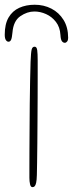

<svg xmlns="http://www.w3.org/2000/svg" viewBox="-69 -786 308 810"><path d="M68 3.5Q60.5 3.5 57.8 -8.5Q55 -20.5 55 -36Q55 -45.5 55 -75.2Q55 -105 55.2 -148.8Q55.5 -192.5 55.8 -243.5Q56 -294.5 56.5 -346.5Q57 -398.5 58 -445Q59 -491.5 60 -525.5Q61.5 -564.5 64.5 -576.8Q67.5 -589 77 -589Q86 -589 88 -574.5Q90 -560 90 -531Q90 -506 90 -465.5Q90 -425 89.8 -376Q89.5 -327 89.2 -276.5Q89 -226 88.5 -180Q88 -134 87.5 -99Q87 -64 86.5 -47.5Q86 -26 83.5 -15Q81 -4 77.2 -0.2Q73.5 3.5 68 3.5ZM-33 -610Q-39.5 -610 -44.2 -617Q-49 -624 -49 -639.5Q-49 -684.5 -32.8 -712.2Q-16.5 -740 12.2 -753Q41 -766 77.5 -766Q116 -766 148 -749.5Q180 -733 199.2 -701.8Q218.5 -670.5 218.5 -626Q218.5 -616.5 214.2 -611Q210 -605.5 204.5 -605.5Q197 -605.5 192 -612.5Q187 -619.5 186 -638.5Q184 -671.5 167 -693.5Q150 -715.5 125.5 -726.5Q101 -737.5 76 -737.5Q45.5 -737.5 16.5 -717.5Q-12.5 -697.5 -16.5 -648.5Q-18.5 -626.5 -22.2 -618.2Q-26 -610 -33 -610Z"/></svg>

Font: Gluten Thin Thin
Style: Regular
Weight: 250
Version: Version 1.300